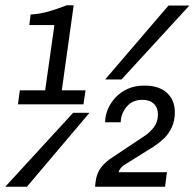

<svg xmlns="http://www.w3.org/2000/svg" viewBox="-61 -707 737 727"><path d="M7 -312 14 -365H110L145 -612H50L55 -652Q89 -654 121 -663Q153 -672 192 -687H218L173 -365H263L255 -312ZM-41 0 216 -280H278L41 0ZM337 -406 577 -686H656L399 -406ZM299 0 301 -19Q305 -52 322.5 -74Q340 -96 369 -114L486 -192Q506 -205 521.5 -225Q537 -245 537 -274Q537 -299 521.5 -314Q506 -329 478 -329Q441 -329 419 -303.5Q397 -278 396 -244H337Q337 -268 347 -292.5Q357 -317 376 -337.5Q395 -358 422.5 -370.5Q450 -383 486 -383Q541 -383 571 -355.5Q601 -328 601 -282Q601 -250 589.5 -225Q578 -200 559.5 -182.5Q541 -165 521 -152L417 -87Q404 -80 397 -71.5Q390 -63 388 -55H571L564 0Z"/></svg>

Font: Chivo Mono
Style: Italic
Weight: 400
Italic angle: -8.05°
Monospace: yes
Version: Version 1.008